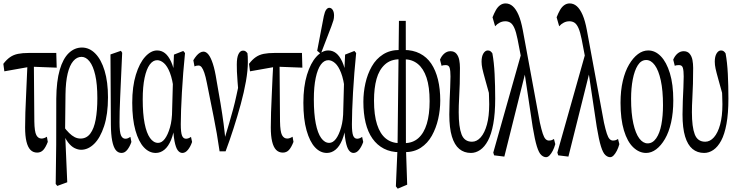

<svg xmlns="http://www.w3.org/2000/svg" viewBox="-24 -835 4312 1128"><path d="M1.5 -416 -4.4 -460Q14.6 -484.9 34.9 -499Q55.2 -513.2 81.8 -518.6Q108.4 -523.9 145 -523.9H306.6L309.1 -437.5L155.8 -443.4ZM194.3 61.5Q170.4 61.5 154.8 45.4Q139.2 29.3 131.3 -3.7Q123.5 -36.6 123.5 -85.9Q123.5 -127 125 -174.8Q126.5 -222.7 129.2 -274.2Q131.8 -325.7 133.8 -378.7Q135.7 -431.6 139.2 -481.4H174.8L177.7 -121.6Q178.7 -61.5 189.5 -41.3Q200.2 -21 220.2 -21Q227.5 -21 235.8 -23.9Q244.1 -26.9 251.5 -31.7L256.8 -1.5Q244.1 31.2 230 46.4Q215.8 61.5 194.3 61.5Z M303.2 245.6 306.2 15.1 306.6 -254.9Q307.6 -358.4 326.9 -424.6Q346.2 -490.7 380.1 -523.2Q414.1 -555.7 457.5 -555.7Q501.5 -555.7 536.1 -520.3Q570.8 -484.9 590.6 -419.4Q610.4 -354 610.4 -263.2Q610.4 -163.1 587.6 -94Q564.9 -24.9 529.3 10Q493.7 44.9 452.6 44.9Q434.1 44.9 413.8 34.9Q393.6 24.9 374.8 0Q356 -24.9 342.8 -67.4H340.8L349.1 -92.3Q365.7 -69.8 382.1 -53.7Q398.4 -37.6 414.8 -29.3Q431.2 -21 449.2 -21Q484.4 -21 506.3 -50Q528.3 -79.1 538.1 -132.6Q547.9 -186 547.9 -258.3Q547.9 -340.8 535.6 -394Q523.4 -447.3 502.2 -474.1Q481 -501 455.1 -501Q427.7 -501 406.5 -476.3Q385.3 -451.7 373.5 -402.8Q361.8 -354 360.8 -280.8L358.4 -68.4V-57.6L371.1 235.8L312.5 257.3Z M690.4 63.5Q668.9 63.5 655.5 45.9Q642.1 28.3 635 -8.3Q627.9 -44.9 627.4 -102.5L625 -515.1L686.5 -536.6L693.8 -524.9Q689.5 -435.1 686.8 -370.8Q684.1 -306.6 681.9 -260.7Q679.7 -214.8 679 -180.4Q678.2 -146 678.2 -115.7Q678.2 -58.1 687 -39.1Q695.8 -20 712.4 -20Q720.7 -20 727.8 -22.9Q734.9 -25.9 742.2 -30.8L748 -1Q738.8 25.9 724.1 44.7Q709.5 63.5 690.4 63.5Z M891.1 63.5Q852.1 63.5 821.3 30.5Q790.5 -2.4 771.7 -68.6Q752.9 -134.8 752.9 -231Q752.9 -326.7 774.2 -395.8Q795.4 -464.8 829.1 -501.7Q862.8 -538.6 898.9 -538.6Q924.8 -538.6 945.1 -522.7Q965.3 -506.8 981.2 -472.7Q997.1 -438.5 1006.3 -380.9H1021.5L997.1 -302.7Q989.7 -367.7 974.4 -407.2Q959 -446.8 939.2 -464.1Q919.4 -481.4 899.4 -481.4Q874.5 -481.4 855.5 -455.3Q836.4 -429.2 825.4 -377.4Q814.5 -325.7 814.5 -251.5Q814.5 -166.5 825.7 -109.6Q836.9 -52.7 857.4 -24.2Q877.9 4.4 904.8 4.4Q926.3 4.4 944.1 -19Q961.9 -42.5 974.6 -86.2Q987.3 -129.9 987.3 -189.9L993.2 -402.3L998 -514.2L1052.7 -535.6L1063 -523.4Q1057.1 -466.8 1052.5 -407.5Q1047.9 -348.1 1044.7 -292.5Q1041.5 -236.8 1039.8 -188.5Q1038.1 -140.1 1038.1 -105Q1038.1 -56.6 1045.4 -38.3Q1052.7 -20 1068.8 -20Q1076.2 -20 1083.7 -22.9Q1091.3 -25.9 1098.1 -30.8L1104.5 -1Q1095.2 26.4 1080.3 44.9Q1065.4 63.5 1047.4 63.5Q1032.2 63.5 1020.5 48.3Q1008.8 33.2 1001.2 -5.9Q993.7 -44.9 992.2 -115.7L1005.4 -114.3Q997.1 -51.8 981 -12.9Q964.8 25.9 941.7 44.7Q918.5 63.5 891.1 63.5Z M1266.1 54.2Q1251 -52.2 1231.2 -148.9Q1211.4 -245.6 1191.4 -347.7Q1184.1 -385.3 1176.5 -407.2Q1168.9 -429.2 1160.9 -439.7Q1152.8 -450.2 1142.1 -450.2Q1134.8 -450.2 1129.2 -448.7Q1123.5 -447.3 1118.7 -444.8L1111.8 -481Q1121.1 -496.6 1130.6 -507.8Q1140.1 -519 1150.6 -525.4Q1161.1 -531.7 1171.4 -531.7Q1187 -531.7 1200.7 -514.6Q1214.4 -497.6 1226.6 -460.4Q1238.8 -423.3 1248.5 -360.8Q1261.2 -290 1271.7 -227.1Q1282.2 -164.1 1289.6 -108.4Q1296.9 -52.7 1301.3 -2.4H1290.5L1294.4 -17.6Q1309.6 -66.9 1322 -109.6Q1334.5 -152.3 1345.5 -192.9Q1356.4 -233.4 1365.5 -276.4Q1374.5 -319.3 1385.3 -368.2L1378.9 -265.6Q1374.5 -319.8 1371.6 -355.2Q1368.7 -390.6 1367.9 -414.8Q1367.2 -439 1367.2 -456.1Q1367.2 -497.1 1377.2 -517.3Q1387.2 -537.6 1403.8 -537.6Q1413.6 -537.6 1418.9 -533.4Q1424.3 -529.3 1429.7 -522.5Q1431.2 -512.7 1431.6 -501.7Q1432.1 -490.7 1432.1 -470.2Q1432.1 -420.9 1420.9 -357.2Q1409.7 -293.5 1390.4 -222.9Q1371.1 -152.3 1348.1 -80.8Q1325.2 -9.3 1301.3 54.2Z M1444.8 -416 1439 -460Q1458 -484.9 1478.3 -499Q1498.5 -513.2 1525.1 -518.6Q1551.8 -523.9 1588.4 -523.9H1750L1752.4 -437.5L1599.1 -443.4ZM1637.7 61.5Q1613.8 61.5 1598.1 45.4Q1582.5 29.3 1574.7 -3.7Q1566.9 -36.6 1566.9 -85.9Q1566.9 -127 1568.4 -174.8Q1569.8 -222.7 1572.5 -274.2Q1575.2 -325.7 1577.1 -378.7Q1579.1 -431.6 1582.5 -481.4H1618.2L1621.1 -121.6Q1622.1 -61.5 1632.8 -41.3Q1643.6 -21 1663.6 -21Q1670.9 -21 1679.2 -23.9Q1687.5 -26.9 1694.8 -31.7L1700.2 -1.5Q1687.5 31.2 1673.3 46.4Q1659.2 61.5 1637.7 61.5Z M1896.5 63.5Q1857.4 63.5 1826.7 30.5Q1795.9 -2.4 1777.1 -68.6Q1758.3 -134.8 1758.3 -231Q1758.3 -326.7 1779.5 -395.8Q1800.8 -464.8 1834.5 -501.7Q1868.2 -538.6 1904.3 -538.6Q1930.2 -538.6 1950.4 -522.7Q1970.7 -506.8 1986.6 -472.7Q2002.4 -438.5 2011.7 -380.9H2026.9L2002.4 -302.7Q1995.1 -367.7 1979.7 -407.2Q1964.4 -446.8 1944.6 -464.1Q1924.8 -481.4 1904.8 -481.4Q1879.9 -481.4 1860.8 -455.3Q1841.8 -429.2 1830.8 -377.4Q1819.8 -325.7 1819.8 -251.5Q1819.8 -166.5 1831.1 -109.6Q1842.3 -52.7 1862.8 -24.2Q1883.3 4.4 1910.2 4.4Q1931.6 4.4 1949.5 -19Q1967.3 -42.5 1980 -86.2Q1992.7 -129.9 1992.7 -189.9L1998.5 -402.3L2003.4 -514.2L2058.1 -535.6L2068.4 -523.4Q2062.5 -466.8 2057.9 -407.5Q2053.2 -348.1 2050 -292.5Q2046.9 -236.8 2045.2 -188.5Q2043.5 -140.1 2043.5 -105Q2043.5 -56.6 2050.8 -38.3Q2058.1 -20 2074.2 -20Q2081.5 -20 2089.1 -22.9Q2096.7 -25.9 2103.5 -30.8L2109.9 -1Q2100.6 26.4 2085.7 44.9Q2070.8 63.5 2052.7 63.5Q2037.6 63.5 2025.9 48.3Q2014.2 33.2 2006.6 -5.9Q1999 -44.9 1997.6 -115.7L2010.7 -114.3Q2002.4 -51.8 1986.3 -12.9Q1970.2 25.9 1947 44.7Q1923.8 63.5 1896.5 63.5ZM1839.4 -536.6 1878.4 -740.2Q1884.3 -767.6 1892.6 -778.3Q1900.9 -789.1 1910.2 -789.1Q1922.9 -789.1 1930.7 -776.6Q1938.5 -764.2 1938.5 -744.1Q1938.5 -728.5 1935.1 -716.3Q1931.6 -704.1 1923.3 -681.6L1860.8 -519Z M2301.8 259.8 2311.5 31.7 2319.8 -712.4H2359.9L2360.8 29.3L2368.2 250L2312.5 273.4ZM2324.2 59.1Q2271.5 59.1 2231.4 38.3Q2191.4 17.6 2164.3 -20.8Q2137.2 -59.1 2124 -113.8Q2110.8 -168.5 2110.8 -236.8Q2110.8 -292 2122.8 -345.9Q2134.8 -399.9 2160.2 -444.6Q2185.5 -489.3 2226.6 -515.4Q2267.6 -541.5 2324.2 -541.5V-486.8Q2271 -486.8 2237.1 -455.8Q2203.1 -424.8 2188.2 -371.1Q2173.3 -317.4 2173.3 -244.1Q2173.3 -159.2 2191.2 -103.8Q2209 -48.3 2242.7 -21.2Q2276.4 5.9 2324.2 5.9ZM2351.6 59.1V5.9Q2400.9 5.9 2433.8 -23.4Q2466.8 -52.7 2483.4 -107.7Q2500 -162.6 2500 -240.7Q2500 -324.7 2481.9 -378.7Q2463.9 -432.6 2430.2 -459.7Q2396.5 -486.8 2349.1 -486.8V-541.5Q2401.9 -541.5 2442.6 -520.8Q2483.4 -500 2509.5 -461.2Q2535.6 -422.4 2549.1 -367.4Q2562.5 -312.5 2562.5 -244.1Q2562.5 -189.9 2550.3 -136.2Q2538.1 -82.5 2513.2 -37.8Q2488.3 6.8 2448.2 33Q2408.2 59.1 2351.6 59.1Z M2742.7 63.5Q2702.6 63.5 2674.3 40Q2646 16.6 2630.9 -33Q2615.7 -82.5 2615.7 -162.6Q2615.7 -201.2 2617.4 -242.2Q2619.1 -283.2 2620.8 -320.8Q2622.6 -358.4 2622.6 -385.7Q2622.6 -418.9 2617.9 -435.8Q2613.3 -452.6 2595.2 -452.6Q2588.4 -452.6 2581.8 -451.7Q2575.2 -450.7 2570.3 -448.2L2561 -484.4Q2570.3 -506.8 2586.4 -520.5Q2602.5 -534.2 2622.6 -534.2Q2645 -534.2 2657.5 -519.3Q2669.9 -504.4 2674.1 -482.2Q2678.2 -460 2678.2 -436Q2678.2 -387.7 2677 -343Q2675.8 -298.3 2673.3 -256.6Q2670.9 -214.8 2670.9 -175.8Q2670.9 -89.4 2687.5 -45.9Q2704.1 -2.4 2749 -2.4Q2777.3 -2.4 2800.3 -28.3Q2823.2 -54.2 2836.7 -103.3Q2850.1 -152.3 2850.1 -222.7Q2850.1 -244.1 2848.9 -270Q2847.7 -295.9 2846.7 -329.1H2859.4V-249Q2837.9 -327.1 2826.2 -368.7Q2814.5 -410.2 2809.8 -432.1Q2805.2 -454.1 2805.2 -472.7Q2805.2 -503.4 2815.9 -521Q2826.7 -538.6 2841.8 -538.6Q2851.1 -538.6 2857.2 -534.2Q2863.3 -529.8 2868.7 -521.5Q2878.4 -469.7 2881.8 -400.6Q2885.3 -331.5 2885.3 -255.9Q2885.3 -168.5 2874 -107.2Q2862.8 -45.9 2842.8 -8.8Q2822.8 28.3 2796.9 45.9Q2771 63.5 2742.7 63.5Z M2878.9 77.6 2874 61.5 3043 -536.6 3068.4 -432.6 2939 85ZM3184.1 88.4Q3169.9 88.4 3156 75.9Q3142.1 63.5 3130.1 25.1Q3118.2 -13.2 3105.5 -89.4L3054.7 -427.7H3050.8L3016.6 -605Q3008.3 -646.5 2998.3 -669.4Q2988.3 -692.4 2975.3 -701.2Q2962.4 -710 2944.8 -710Q2927.2 -710 2911.9 -702.1Q2896.5 -694.3 2884.8 -680.7L2869.6 -733.4Q2878.9 -757.3 2889.6 -776.1Q2900.4 -794.9 2914.8 -804.9Q2929.2 -814.9 2946.3 -814.9Q2969.7 -814.9 2988.5 -798.3Q3007.3 -781.7 3022.2 -747.6Q3037.1 -713.4 3047.4 -658.2L3147.9 -114.3Q3157.2 -72.8 3164.8 -49.8Q3172.4 -26.9 3181.2 -18.1Q3189.9 -9.3 3200.7 -9.3Q3209 -9.3 3215.6 -11.2Q3222.2 -13.2 3230.5 -18.6L3238.3 11.7Q3232.4 33.2 3223.6 50.3Q3214.8 67.4 3204.8 77.9Q3194.8 88.4 3184.1 88.4Z M3255.4 77.6 3250.5 61.5 3419.4 -536.6 3444.8 -432.6 3315.4 85ZM3560.5 88.4Q3546.4 88.4 3532.5 75.9Q3518.6 63.5 3506.6 25.1Q3494.6 -13.2 3481.9 -89.4L3431.2 -427.7H3427.2L3393.1 -605Q3384.8 -646.5 3374.8 -669.4Q3364.7 -692.4 3351.8 -701.2Q3338.9 -710 3321.3 -710Q3303.7 -710 3288.3 -702.1Q3272.9 -694.3 3261.2 -680.7L3246.1 -733.4Q3255.4 -757.3 3266.1 -776.1Q3276.9 -794.9 3291.3 -804.9Q3305.7 -814.9 3322.8 -814.9Q3346.2 -814.9 3365 -798.3Q3383.8 -781.7 3398.7 -747.6Q3413.6 -713.4 3423.8 -658.2L3524.4 -114.3Q3533.7 -72.8 3541.3 -49.8Q3548.8 -26.9 3557.6 -18.1Q3566.4 -9.3 3577.1 -9.3Q3585.4 -9.3 3592 -11.2Q3598.6 -13.2 3606.9 -18.6L3614.7 11.7Q3608.9 33.2 3600.1 50.3Q3591.3 67.4 3581.3 77.9Q3571.3 88.4 3560.5 88.4Z M3772 63.5Q3731 63.5 3696.3 30.5Q3661.6 -2.4 3641.6 -68.6Q3621.6 -134.8 3621.6 -231Q3621.6 -302.7 3635 -359.6Q3648.4 -416.5 3671.9 -456.1Q3695.3 -495.6 3723.9 -517.1Q3752.4 -538.6 3784.2 -538.6Q3825.2 -538.6 3858.4 -504.4Q3891.6 -470.2 3911.6 -404.8Q3931.6 -339.4 3931.6 -245.1Q3931.6 -173.3 3918.7 -115.7Q3905.8 -58.1 3882.6 -18.6Q3859.4 21 3831.1 42.2Q3802.7 63.5 3772 63.5ZM3780.8 7.3Q3810.5 7.3 3831.3 -22.7Q3852.1 -52.7 3861.6 -103.5Q3871.1 -154.3 3871.1 -216.8Q3871.1 -303.2 3858.2 -362.5Q3845.2 -421.9 3823 -452.1Q3800.8 -482.4 3772.5 -482.4Q3742.7 -482.4 3723.1 -451.7Q3703.6 -420.9 3693.6 -369.1Q3683.6 -317.4 3683.6 -254.9Q3683.6 -168.5 3696.8 -109.6Q3710 -50.8 3731.9 -21.7Q3753.9 7.3 3780.8 7.3Z M4112.8 63.5Q4072.8 63.5 4044.4 40Q4016.1 16.6 4001 -33Q3985.8 -82.5 3985.8 -162.6Q3985.8 -201.2 3987.5 -242.2Q3989.3 -283.2 3991 -320.8Q3992.7 -358.4 3992.7 -385.7Q3992.7 -418.9 3988 -435.8Q3983.4 -452.6 3965.3 -452.6Q3958.5 -452.6 3951.9 -451.7Q3945.3 -450.7 3940.4 -448.2L3931.2 -484.4Q3940.4 -506.8 3956.5 -520.5Q3972.7 -534.2 3992.7 -534.2Q4015.1 -534.2 4027.6 -519.3Q4040 -504.4 4044.2 -482.2Q4048.3 -460 4048.3 -436Q4048.3 -387.7 4047.1 -343Q4045.9 -298.3 4043.5 -256.6Q4041 -214.8 4041 -175.8Q4041 -89.4 4057.6 -45.9Q4074.2 -2.4 4119.1 -2.4Q4147.5 -2.4 4170.4 -28.3Q4193.4 -54.2 4206.8 -103.3Q4220.2 -152.3 4220.2 -222.7Q4220.2 -244.1 4219 -270Q4217.8 -295.9 4216.8 -329.1H4229.5V-249Q4208 -327.1 4196.3 -368.7Q4184.6 -410.2 4179.9 -432.1Q4175.3 -454.1 4175.3 -472.7Q4175.3 -503.4 4186 -521Q4196.8 -538.6 4211.9 -538.6Q4221.2 -538.6 4227.3 -534.2Q4233.4 -529.8 4238.8 -521.5Q4248.5 -469.7 4252 -400.6Q4255.4 -331.5 4255.4 -255.9Q4255.4 -168.5 4244.1 -107.2Q4232.9 -45.9 4212.9 -8.8Q4192.9 28.3 4167 45.9Q4141.1 63.5 4112.8 63.5Z"/></svg>

Font: Scarab Serif
Style: Condensed
Weight: 400
Designer: John Roberts
Foundry: Scarab
Version: 1.0